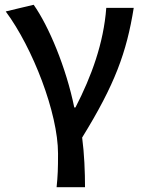

<svg xmlns="http://www.w3.org/2000/svg" viewBox="-20 -584 601 804"><path d="M62 -550 4 -536C117 -384 223 -110 223 59C223 124 222 151 217 200H276H336C336 137 333 59 324 -8C461 -230 510 -364 540 -551H425C414 -403 363 -264 296 -134H291C257 -301 184 -475 121 -564Z"/></svg>

Font: GenSekiGothic2 TW M
Style: Regular
Weight: 500
Version: Version 2.100;PS 2.1;hotconv 16.6.51;makeotf.lib2.5.65220 DE